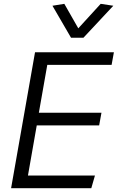

<svg xmlns="http://www.w3.org/2000/svg" viewBox="-20 -983 615 1003"><path d="M126 -66H476L457 0H38L163 -710H575L563 -644H227L183 -394H510L498 -328H172ZM351 -786 254 -953 316 -963 389 -835 506 -963 572 -953 416 -786Z"/></svg>

Font: Livvic
Style: Italic
Weight: 400
Italic angle: -10°
Designer: Jacques Le Bailly, Baron von Fonthausen
Version: Version 1.001; ttfautohint (v1.8.2)